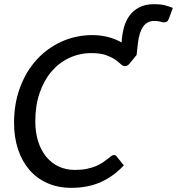

<svg xmlns="http://www.w3.org/2000/svg" viewBox="-20 -894 850 922"><path d="M339 -78Q372 -78 397 -83.2Q422 -88.5 441 -96.5Q460 -104.5 473.5 -113.8Q487 -123 497 -131Q507 -139 513.8 -144.2Q520.5 -149.5 526.5 -149.5Q531.5 -149.5 534.8 -147.8Q538 -146 539.5 -143.5L574.5 -100Q528 -49 466 -20.5Q404 8 322.5 8Q258 8 206.8 -15Q155.5 -38 120.2 -79.5Q85 -121 66.2 -178.2Q47.5 -235.5 47.5 -304Q47.5 -397 76.5 -474.5Q105.5 -552 156.2 -607.5Q207 -663 275.2 -694Q343.5 -725 422.5 -725.5Q462 -725.5 497.8 -716.5Q533.5 -707.5 564 -690V-690.5Q566 -726.5 574.5 -759.5Q583 -792.5 601.2 -818Q619.5 -843.5 648.8 -858.8Q678 -874 721 -874Q748.5 -874 769 -869.2Q789.5 -864.5 810 -856L791 -804.5Q785.5 -790 776.5 -787.8Q767.5 -785.5 758.5 -787.5Q750 -790.5 740.5 -792Q731 -793.5 721 -793.5Q686.5 -793.5 667.5 -766.2Q648.5 -739 642.5 -688L636 -630L602 -588.5Q598 -583.5 592.8 -580Q587.5 -576.5 579 -576.5Q570 -576.5 559.8 -586.2Q549.5 -596 532.8 -607.8Q516 -619.5 489 -629.2Q462 -639 419.5 -639Q362.5 -639 313 -616Q263.5 -593 227.2 -550.5Q191 -508 170.2 -447.5Q149.5 -387 149.5 -312Q149.5 -257.5 163.5 -214Q177.5 -170.5 202.8 -140.2Q228 -110 262.8 -94Q297.5 -78 339 -78Z"/></svg>

Font: Lato Medium
Style: Italic
Weight: 500
Italic angle: -7°
Designer: Lukasz Dziedzic
Foundry: tyPoland Lukasz Dziedzic
Version: Version 2.006; 2014-01-15